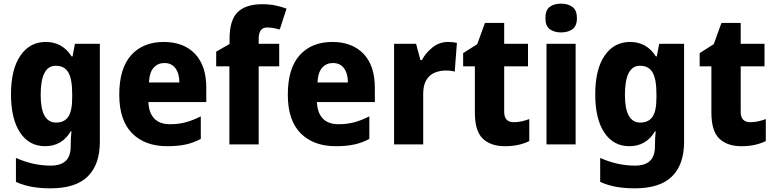

<svg xmlns="http://www.w3.org/2000/svg" viewBox="-20 -788 4227 1048"><path d="M230 -559Q321 -559 371 -480H376L389 -549H525V-14Q525 110 459 175Q393 240 256 240Q201 240 155.5 232Q110 224 67 205V74Q161 116 257 116Q311 116 338.5 90.5Q366 65 366 9V0Q366 -16 367 -35Q368 -54 370 -71H366Q318 10 226 10Q139 10 89.5 -64.5Q40 -139 40 -273Q40 -409 91 -484Q142 -559 230 -559ZM284 -429Q202 -429 202 -270Q202 -119 286 -119Q331 -119 352.5 -150.5Q374 -182 374 -254V-277Q374 -356 353 -392.5Q332 -429 284 -429Z M874 -559Q982 -559 1044 -494.5Q1106 -430 1106 -309V-231H790Q792 -173 821.5 -141.5Q851 -110 908 -110Q954 -110 993.5 -120.5Q1033 -131 1076 -153V-30Q1038 -9 994.5 0.5Q951 10 893 10Q771 10 701 -60.5Q631 -131 631 -271Q631 -415 696 -487Q761 -559 874 -559ZM877 -444Q842 -444 819 -419Q796 -394 793 -338H959Q959 -386 938 -415Q917 -444 877 -444Z M1504 -426H1392V0H1232V-426H1160V-506L1233 -548V-574Q1233 -680 1278 -722.5Q1323 -765 1410 -765Q1450 -765 1482 -758.5Q1514 -752 1544 -741L1507 -627Q1492 -631 1475 -634.5Q1458 -638 1438 -638Q1392 -638 1392 -576V-549H1504Z M1794 -559Q1902 -559 1964 -494.5Q2026 -430 2026 -309V-231H1710Q1712 -173 1741.5 -141.5Q1771 -110 1828 -110Q1874 -110 1913.5 -120.5Q1953 -131 1996 -153V-30Q1958 -9 1914.5 0.5Q1871 10 1813 10Q1691 10 1621 -60.5Q1551 -131 1551 -271Q1551 -415 1616 -487Q1681 -559 1794 -559ZM1797 -444Q1762 -444 1739 -419Q1716 -394 1713 -338H1879Q1879 -386 1858 -415Q1837 -444 1797 -444Z M2426 -559Q2451 -559 2474 -554L2462 -397Q2444 -403 2414 -403Q2380 -403 2352 -391Q2324 -379 2307 -351Q2290 -323 2290 -277V0H2131V-549H2251L2275 -460H2283Q2303 -499 2340.5 -529Q2378 -559 2426 -559Z M2784 -121Q2806 -121 2826.5 -125.5Q2847 -130 2869 -138V-18Q2843 -5 2810 2.5Q2777 10 2735 10Q2659 10 2615.5 -31Q2572 -72 2572 -174V-426H2508V-498L2585 -547L2627 -663H2732V-549H2862V-426H2732V-178Q2732 -121 2784 -121Z M3043 -768Q3081 -768 3105 -750Q3129 -732 3129 -689Q3129 -646 3104.5 -628.5Q3080 -611 3043 -611Q3005 -611 2981 -628.5Q2957 -646 2957 -689Q2957 -733 2980.5 -750.5Q3004 -768 3043 -768ZM3122 -549V0H2963V-549Z M3419 -559Q3510 -559 3560 -480H3565L3578 -549H3714V-14Q3714 110 3648 175Q3582 240 3445 240Q3390 240 3344.5 232Q3299 224 3256 205V74Q3350 116 3446 116Q3500 116 3527.5 90.5Q3555 65 3555 9V0Q3555 -16 3556 -35Q3557 -54 3559 -71H3555Q3507 10 3415 10Q3328 10 3278.5 -64.5Q3229 -139 3229 -273Q3229 -409 3280 -484Q3331 -559 3419 -559ZM3473 -429Q3391 -429 3391 -270Q3391 -119 3475 -119Q3520 -119 3541.5 -150.5Q3563 -182 3563 -254V-277Q3563 -356 3542 -392.5Q3521 -429 3473 -429Z M4075 -121Q4097 -121 4117.5 -125.5Q4138 -130 4160 -138V-18Q4134 -5 4101 2.5Q4068 10 4026 10Q3950 10 3906.5 -31Q3863 -72 3863 -174V-426H3799V-498L3876 -547L3918 -663H4023V-549H4153V-426H4023V-178Q4023 -121 4075 -121Z"/></svg>

Font: Noto Sans Gurmukhi SemiCondensed ExtraBold
Style: Regular
Weight: 800
Width: 4
Designer: Jelle Bosma - Monotype Design Team
Foundry: Monotype Imaging Inc.
Version: Version 2.004; ttfautohint (v1.8.4.7-5d5b)